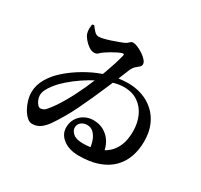

<svg xmlns="http://www.w3.org/2000/svg" viewBox="-168 -1005 1336 1274"><g transform="rotate(30 500.0 -367.5)"><path d="M570.4 48.2Q497.6 48.2 451.6 13.6Q405.5 -20.9 405.5 -73.8Q405.5 -112.8 423.9 -142.5Q442.3 -172.2 473.1 -188.9Q503.9 -205.5 539.9 -205.5Q588 -205.5 623.8 -183.8Q659.7 -162.1 681.1 -125.2Q702.6 -88.2 706.3 -42.4L612.6 -24.6Q610.4 -57.3 599.4 -87.9Q588.4 -118.5 568.5 -137.9Q548.6 -157.2 519.1 -157.2Q492.8 -157.2 474 -141.6Q455.1 -126.1 455.1 -101.5Q455.1 -77.1 478.9 -56.6Q502.7 -36.1 553.6 -36.1Q607 -36.1 652.7 -48.9Q698.4 -61.8 732.4 -89.9Q766.3 -118.1 785 -163.2Q803.6 -208.3 803.4 -272.9Q803.1 -334.2 780.6 -385.1Q758 -436 714.1 -466.5Q670.1 -497 606.1 -497Q566.1 -497 519.7 -482.8Q473.3 -468.6 425.1 -444.1Q376.9 -419.6 332.4 -389.2Q287.9 -358.8 250.8 -326.3Q213.8 -293.8 190 -263.1Q168.5 -236.1 157.7 -212.7Q146.9 -189.4 147.5 -169.4Q148 -153.4 155 -136.3Q162 -119.2 172.4 -107.8Q182.8 -96.4 193.6 -96.4Q206.2 -96.4 218.9 -103.5Q231.7 -110.7 243.6 -127.8Q277.4 -168.5 313.9 -231.6Q350.4 -294.6 384.7 -370.3Q419.1 -446 447.8 -524.2Q476.5 -602.4 494.5 -672.6Q496.5 -681.4 494 -684.9Q491.5 -688.3 482.7 -686.1Q469.2 -682 449.8 -672.6Q430.3 -663.2 410.6 -651.5Q390.9 -639.7 375.1 -629Q357.4 -617.4 346.7 -606Q335.9 -594.6 317.6 -594.6Q296.9 -594.6 275.1 -609.7Q253.3 -624.8 237 -644.9Q220.7 -665.1 216.2 -678.3Q209.4 -699.8 210.4 -718.4Q211.3 -737 213.2 -750L227.4 -754.1Q239.5 -737.4 255.5 -719.6Q271.6 -701.9 290.6 -701.9Q304.6 -701.9 327.9 -707.6Q351.3 -713.4 377.2 -722Q403.2 -730.5 426 -739Q448.7 -747.5 461.3 -753.1Q475.3 -758.8 486.5 -770.8Q497.6 -782.8 511.1 -782.8Q524.5 -782.8 545.4 -774.1Q566.3 -765.4 587.7 -751.4Q609 -737.5 623.4 -721.2Q637.9 -705 637.9 -690.2Q637.9 -676.8 627.4 -668Q616.8 -659.2 603 -647.4Q589.2 -635.6 578.3 -611.3Q566.8 -582.4 548 -537.6Q529.2 -492.7 506.2 -439.3Q483.3 -385.8 458.5 -330.7Q433.7 -275.5 409 -224.8Q384.3 -174.1 361.6 -136Q333.9 -88.3 309.8 -53.4Q285.6 -18.5 258.9 0.8Q232.1 20 195.9 20Q177 20 158.3 3.5Q139.5 -13.1 123.7 -40Q108 -66.9 98.5 -98.7Q89 -130.5 89 -160.9Q89 -188 96.9 -215.3Q104.7 -242.6 120.5 -269.3Q136.4 -296 158.7 -321.8Q186.6 -353.6 233.8 -390.2Q281.1 -426.7 342.2 -459.4Q403.4 -492.2 474.3 -512.7Q545.2 -533.1 619.4 -533.1Q674 -533.1 724.7 -515.5Q775.5 -497.9 815.2 -462.4Q855 -426.9 877.9 -374.1Q900.8 -321.4 900.8 -250.5Q900.8 -187.4 881.9 -132.8Q863 -78.3 823 -37.6Q782.9 3 720.4 25.6Q657.8 48.2 570.4 48.2Z"/></g></svg>

Font: Noto Serif SC ExtraLight
Style: Regular
Weight: 200
Designer: Ryoko NISHIZUKA 西塚涼子 (kana & ideographs); Frank Grießhammer (Latin, Greek & Cyrillic); Wenlong ZHANG 张文龙 (bopomofo); San
Foundry: Adobe
Version: Version 2.002-H1;hotconv 1.1.0;makeotfexe 2.6.0